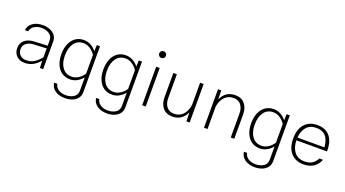

<svg xmlns="http://www.w3.org/2000/svg" viewBox="-64 -1377 4133 2297"><g transform="rotate(20 2002.0 -229.0)"><path d="M436 -351.1V0H394.5L391.1 -92.8Q349.6 -42.5 302.2 -18.6Q254.9 5.4 201.2 5.4Q135.3 5.4 96.4 -33.2Q57.6 -71.8 57.6 -133.8Q57.6 -193.4 100.8 -232.2Q144 -271 225.1 -274.9L391.1 -282.7V-351.1Q391.1 -403.3 349.9 -430.7Q308.6 -458 252 -458Q195.8 -458 157.7 -432.1Q119.6 -406.2 112.8 -364.3H71.3Q77.6 -423.8 127.9 -459.2Q178.2 -494.6 253.4 -494.6Q303.7 -494.6 345.2 -478Q386.7 -461.4 411.4 -429.4Q436 -397.5 436 -351.1ZM99.6 -135.7Q99.6 -89.4 128.4 -60.3Q157.2 -31.2 207.5 -31.2Q262.2 -31.2 303.2 -54.9Q344.2 -78.6 391.1 -134.8V-247.6L231 -240.2Q167.5 -236.8 133.5 -208Q99.6 -179.2 99.6 -135.7Z M579.1 -244.6Q579.1 -320.3 603.3 -376.5Q627.4 -432.6 672.1 -463.9Q716.8 -495.1 777.3 -495.1Q825.2 -495.1 865.5 -473.1Q905.8 -451.2 938 -411.6L940.9 -490.2H981.9V92.8Q981.9 139.2 957.3 171.4Q932.6 203.6 890.9 220.2Q849.1 236.8 797.9 236.8Q720.7 236.8 670.9 201.4Q621.1 166 614.3 106.4H655.3Q662.1 148.9 700.7 174.6Q739.3 200.2 796.9 200.2Q855 200.2 896.2 172.6Q937.5 145 937.5 92.8V-78.1Q905.3 -39.1 865 -17.1Q824.7 4.9 777.3 4.9Q716.3 4.9 671.9 -26.1Q627.4 -57.1 603.3 -113.3Q579.1 -169.4 579.1 -244.6ZM624.5 -244.1Q624.5 -147.5 667 -89.8Q709.5 -32.2 784.2 -32.2Q830.6 -32.2 869.9 -57.9Q909.2 -83.5 937.5 -125.5V-364.3Q909.2 -406.7 869.6 -432.4Q830.1 -458 784.2 -458Q709.5 -458 667 -399.7Q624.5 -341.3 624.5 -244.1Z M1113.8 -244.6Q1113.8 -320.3 1137.9 -376.5Q1162.1 -432.6 1206.8 -463.9Q1251.5 -495.1 1312 -495.1Q1359.9 -495.1 1400.1 -473.1Q1440.4 -451.2 1472.7 -411.6L1475.6 -490.2H1516.6V92.8Q1516.6 139.2 1491.9 171.4Q1467.3 203.6 1425.5 220.2Q1383.8 236.8 1332.5 236.8Q1255.4 236.8 1205.6 201.4Q1155.8 166 1148.9 106.4H1189.9Q1196.8 148.9 1235.4 174.6Q1273.9 200.2 1331.5 200.2Q1389.6 200.2 1430.9 172.6Q1472.2 145 1472.2 92.8V-78.1Q1439.9 -39.1 1399.7 -17.1Q1359.4 4.9 1312 4.9Q1251 4.9 1206.5 -26.1Q1162.1 -57.1 1137.9 -113.3Q1113.8 -169.4 1113.8 -244.6ZM1159.2 -244.1Q1159.2 -147.5 1201.7 -89.8Q1244.1 -32.2 1318.8 -32.2Q1365.2 -32.2 1404.5 -57.9Q1443.8 -83.5 1472.2 -125.5V-364.3Q1443.8 -406.7 1404.3 -432.4Q1364.7 -458 1318.8 -458Q1244.1 -458 1201.7 -399.7Q1159.2 -341.3 1159.2 -244.1Z M1675.8 -652.8Q1675.8 -670.4 1688 -682.9Q1700.2 -695.3 1718.8 -695.3Q1737.8 -695.3 1749.8 -682.9Q1761.7 -670.4 1761.7 -652.8Q1761.7 -634.8 1749.8 -622.1Q1737.8 -609.4 1718.8 -609.4Q1700.2 -609.4 1688 -622.1Q1675.8 -634.8 1675.8 -652.8ZM1696.8 -490.2H1741.7V0H1696.8Z M1915.5 -183.6V-490.2H1960.4V-186.5Q1960.4 -117.2 1994.4 -75.7Q2028.3 -34.2 2087.4 -34.2Q2154.8 -34.2 2198.5 -78.1Q2242.2 -122.1 2256.3 -202.6V-490.2H2301.3V0H2260.3L2257.3 -114.3Q2205.6 4.4 2079.1 4.4Q2002 4.4 1958.7 -46.4Q1915.5 -97.2 1915.5 -183.6Z M2528.8 0H2483.9V-490.2H2525.4L2527.8 -376Q2579.6 -494.6 2706.1 -494.6Q2783.2 -494.6 2826.4 -443.8Q2869.6 -393.1 2869.6 -306.6V0H2824.7V-303.7Q2824.7 -373 2791 -414.6Q2757.3 -456.1 2697.8 -456.1Q2630.4 -456.1 2586.7 -412.1Q2543 -368.2 2528.8 -287.6Z M2995.6 -244.6Q2995.6 -320.3 3019.8 -376.5Q3043.9 -432.6 3088.6 -463.9Q3133.3 -495.1 3193.8 -495.1Q3241.7 -495.1 3282 -473.1Q3322.3 -451.2 3354.5 -411.6L3357.4 -490.2H3398.4V92.8Q3398.4 139.2 3373.8 171.4Q3349.1 203.6 3307.4 220.2Q3265.6 236.8 3214.4 236.8Q3137.2 236.8 3087.4 201.4Q3037.6 166 3030.8 106.4H3071.8Q3078.6 148.9 3117.2 174.6Q3155.8 200.2 3213.4 200.2Q3271.5 200.2 3312.7 172.6Q3354 145 3354 92.8V-78.1Q3321.8 -39.1 3281.5 -17.1Q3241.2 4.9 3193.8 4.9Q3132.8 4.9 3088.4 -26.1Q3043.9 -57.1 3019.8 -113.3Q2995.6 -169.4 2995.6 -244.6ZM3041 -244.1Q3041 -147.5 3083.5 -89.8Q3126 -32.2 3200.7 -32.2Q3247.1 -32.2 3286.4 -57.9Q3325.7 -83.5 3354 -125.5V-364.3Q3325.7 -406.7 3286.1 -432.4Q3246.6 -458 3200.7 -458Q3126 -458 3083.5 -399.7Q3041 -341.3 3041 -244.1Z M3574.2 -236.8Q3575.2 -147 3619.9 -89.6Q3664.6 -32.2 3752 -32.2Q3813.5 -32.2 3852.1 -60.3Q3890.6 -88.4 3905.8 -126H3952.6Q3930.2 -64.5 3878.7 -29.5Q3827.1 5.4 3751.5 5.4Q3647.9 5.4 3589.4 -60.5Q3530.8 -126.5 3530.8 -245.1Q3530.8 -364.7 3589.8 -429.7Q3648.9 -494.6 3746.6 -494.6Q3825.2 -494.6 3873.8 -461.4Q3922.4 -428.2 3943.8 -370.1Q3965.3 -312 3963.4 -236.8ZM3575.2 -272H3918Q3914.6 -324.2 3897.7 -366.2Q3880.9 -408.2 3844.7 -433.1Q3808.6 -458 3747.1 -458Q3668.5 -458 3624.3 -406Q3580.1 -354 3575.2 -272Z"/></g></svg>

Font: Estedad-FD ExtraLight
Style: Regular
Weight: 200
Designer: Amin Abedi
Version: Version 7.3